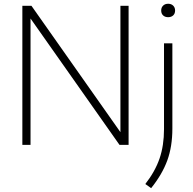

<svg xmlns="http://www.w3.org/2000/svg" viewBox="-20 -771 1027 1022"><path d="M99 0V-740H147.5L621 -67.5V-740H664.5V0H616L142.5 -672.5V0ZM784.5 230.5 753.5 208.5Q805.5 142 829.2 73Q853 4 853 -83.5V-540.5H897.5V-86.5Q897.5 9 870.5 83Q843.5 157 784.5 230.5ZM875 -679.5Q858.5 -679.5 848.2 -689Q838 -698.5 838 -715Q838 -731 848.2 -741Q858.5 -751 875 -751Q891.5 -751 901.8 -741Q912 -731 912 -715Q912 -698.5 901.8 -689Q891.5 -679.5 875 -679.5Z"/></svg>

Font: Encode Sans Semi Expanded ExtraLight
Style: Regular
Weight: 200
Width: 6
Designer: Multiple Designers
Foundry: Impallari Type
Version: Version 3.000; ttfautohint (v1.8.3) -l 8 -r 50 -G 200 -x 14 